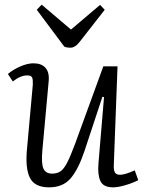

<svg xmlns="http://www.w3.org/2000/svg" viewBox="-20 -791 624 825"><path d="M14 -473Q33 -490 65 -504.5Q97 -519 124 -519Q158 -519 175.5 -499.5Q193 -480 189 -440L162 -145Q157 -89 166.5 -67Q176 -45 204 -45Q225 -45 239.5 -54.5Q254 -64 268.5 -92Q283 -120 303 -174L424 -506H485L469 -82Q468 -61 473.5 -50.5Q479 -40 496 -40Q507 -40 523 -45Q539 -50 559 -59L574 -17Q554 -6 521 4Q488 14 466 14Q424 14 411.5 -13Q399 -40 403 -88L427 -374L420 -375L343 -142Q316 -62 283 -24Q250 14 191 14Q129 14 108.5 -27Q88 -68 96 -151L121 -427Q122 -449 118 -458Q114 -467 97 -467Q68 -467 35 -441ZM138 -749 159 -771 285 -664 410 -770 430 -749 323 -612Q303 -586 283 -586Q275 -586 268.5 -587Q262 -588 256 -591Z"/></svg>

Font: Literata 12pt Light
Style: Italic
Weight: 300
Italic angle: -2°
Designer: Latin by Veronika Burian and Jose Scaglione. Greek by Irene Vlachou. Cyrillic by Vera Evstafieva
Foundry: TypeTogether
Version: Version 3.002